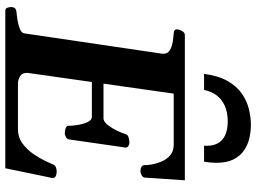

<svg xmlns="http://www.w3.org/2000/svg" viewBox="-144 -844 988 741"><g transform="rotate(90 350.5 -474.0)"><path d="M232.9 -334 231.9 -378.9H439Q452.1 -380.9 464.6 -397.5Q477.1 -414.1 486.1 -433.6Q495.1 -453.1 497.6 -462.9Q500 -472.7 510.7 -475.8Q521.5 -479 531.2 -479Q536.6 -479 543.9 -474.9Q551.3 -470.7 549.8 -462.4L518.6 -246.1Q517.1 -237.8 509 -233.6Q501 -229.5 495.6 -229.5Q485.4 -229.5 475.3 -232.9Q465.3 -236.3 465.8 -245.6Q466.3 -256.3 463.1 -277.3Q460 -298.3 452.4 -316.2Q444.8 -334 431.2 -334ZM341.8 -649.9 261.7 -85.4Q261.7 -64.9 273.7 -57.6Q285.6 -50.3 299.8 -48.8H480Q510.3 -48.8 533.9 -66.2Q557.6 -83.5 574.5 -107.9Q591.3 -132.3 601.3 -153.6Q611.3 -174.8 614.3 -182.1Q617.2 -191.4 625.2 -194.8Q633.3 -198.2 641.1 -198.2Q668 -198.2 667.5 -181.6L629.9 0H21Q12.7 0 9.8 -9.8Q6.8 -19.5 7.8 -24.9Q8.8 -41 25.9 -43Q42 -44.4 61 -47.6Q80.1 -50.8 94.2 -57.1Q108.4 -63.5 109.4 -74.2L188 -606.9Q189 -626 175 -634.5Q161.1 -643.1 142.3 -646Q123.5 -648.9 108.9 -649.9Q93.8 -651.4 93.8 -660.6Q93.8 -670.9 100.1 -681.9Q106.4 -692.9 115.2 -692.9H676.3L666 -538.1Q664.6 -529.8 655.8 -525.6Q647 -521.5 640.6 -521.5Q632.8 -521.5 625.5 -524.9Q618.2 -528.3 617.7 -537.6Q618.2 -544.9 615.5 -563Q612.8 -581.1 604.7 -601.1Q596.7 -621.1 580.8 -635.5Q564.9 -649.9 538.6 -649.9ZM461.9 -947.8Q486.8 -947.8 512.5 -942.1Q538.1 -936.5 560.1 -921.9Q582 -907.2 595.5 -881.1Q608.9 -855 608.9 -813.5Q608.9 -803.2 607.7 -791.5Q606.4 -779.8 604.5 -767.1H542.5Q543 -770.5 543 -773.4Q543 -776.4 543 -779.3Q543 -803.2 533 -821Q522.9 -838.9 502 -848.6Q481 -858.4 448.7 -858.4Q413.6 -858.4 388.4 -846.9Q363.3 -835.4 348.1 -814.9Q333 -794.4 327.6 -767.1H265.6Q272.9 -822.8 293.5 -858.4Q314 -894 342.8 -913.6Q371.6 -933.1 402.8 -940.4Q434.1 -947.8 461.9 -947.8Z"/></g></svg>

Font: Gelasio SemiBold
Style: Italic
Weight: 600
Italic angle: -8.5°
Designer: Eben Sorkin
Foundry: Eben Sorkin
Version: Version 1.008